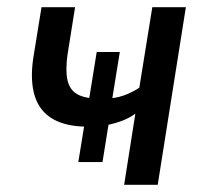

<svg xmlns="http://www.w3.org/2000/svg" viewBox="-20 -512 566 532"><path d="M324 0 355 -197Q336 -183 310.5 -174.5Q285 -166 260 -163L283 -181L264 -63H197L216 -180L223 -161Q164 -161 127 -182Q90 -203 76.5 -245.5Q63 -288 72 -350L95 -492H188L167 -360Q161 -317 167 -290Q173 -263 194 -251Q215 -239 253 -239L225 -226L248 -368H312L289 -226L272 -239Q298 -239 321.5 -247Q345 -255 366 -269L402 -492H495L417 0Z"/></svg>

Font: Nunito Sans 10pt Condensed SemiBold
Style: Italic
Weight: 600
Width: 3
Italic angle: -9°
Designer: Vernon Adams
Foundry: Vernon Adams
Version: Version 3.101;gftools[0.9.27]